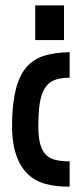

<svg xmlns="http://www.w3.org/2000/svg" viewBox="-20 -687 300 714"><path d="M239 -398Q209 -398 187.5 -391Q166 -384 152 -366.5Q138 -349 131 -319Q124 -289 123 -242Q121 -195 126.5 -165Q132 -135 145.5 -117.5Q159 -100 182 -93.5Q205 -87 239 -87V7Q190 8 149.5 -3Q109 -14 81 -42Q53 -70 38 -117.5Q23 -165 25 -239Q27 -312 40.5 -361Q54 -410 80 -439Q106 -468 145.5 -480Q185 -492 239 -493ZM111 -667H218V-538H111Z"/></svg>

Font: Osterbar
Style: Regular
Weight: 500
Width: 3
Designer: Peter Wiegel, Basierend auf Erbar schmal-halbfette Grotesk v. Jacob Erbar
Foundry: Peter Wiegel
Version: Version 1.0